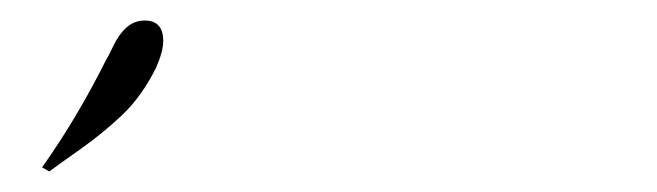

<svg xmlns="http://www.w3.org/2000/svg" viewBox="-20 -703 640 187"><path d="M83 -644Q85 -647 90.5 -658.5Q96 -670 103.5 -676.5Q111 -683 121 -683Q139 -683 139 -663Q139 -653 132 -637Q118 -609 99 -591Q80 -573 58 -557.5Q36 -542 28 -536L21 -540Q55 -588 83 -644Z"/></svg>

Font: Viaoda Libre
Style: Regular
Weight: 400
Designer: Gydient
Version: Version 2.000